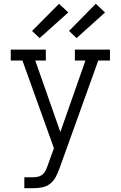

<svg xmlns="http://www.w3.org/2000/svg" viewBox="-20 -998 640 1018"><path d="M109 0V-58H155Q169 -58 183 -61.5Q197 -65 207.5 -74.5Q218 -84 223.5 -97Q229 -110 234 -123V-124L266 -212L99 -677H37V-735H223V-677H167L300 -298L433 -677H377V-735H563V-677H501L308 -140L295 -104Q287 -82 276 -60.5Q265 -39 246 -24Q227 -9 203 -4.5Q179 0 155 0ZM386 -796 346 -834 488 -978 537 -932ZM190 -796 150 -834 293 -978 342 -932Z"/></svg>

Font: Iosevka Etoile Light
Style: Regular
Weight: 300
Designer: Belleve Invis
Foundry: Belleve Invis
Version: Version 25.0.1; ttfautohint (v1.8.4)